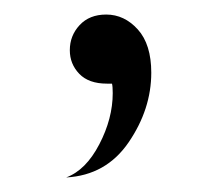

<svg xmlns="http://www.w3.org/2000/svg" viewBox="-20 -111 296 264"><path d="M71 133Q98 123 116.5 87.5Q135 52 135 17Q135 8 134 4H127Q102 4 89 -9.5Q76 -23 76 -42Q76 -62 89.5 -76.5Q103 -91 126 -91Q151 -91 169.5 -70.5Q188 -50 188 -11Q188 39 157 84.5Q126 130 71 133Z"/></svg>

Font: Bellefair
Style: Regular
Weight: 400
Designer: Nick Shinn, Liron Lavi Turkenic
Foundry: Shinntype
Version: Version 1.003;PS 001.003;hotconv 1.0.88;makeotf.lib2.5.64775